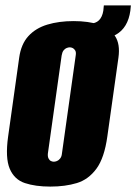

<svg xmlns="http://www.w3.org/2000/svg" viewBox="-20 -678 504 710"><path d="M166 12Q111 12 72 -1Q33 -14 16 -54Q-1 -94 10 -173L51 -465Q58 -515 85 -544.5Q112 -574 155 -587Q198 -600 252 -600Q307 -600 346.5 -587Q386 -574 405.5 -544.5Q425 -515 418 -465L377 -174Q366 -94 336.5 -54Q307 -14 264 -1Q221 12 166 12ZM179 -80Q184 -80 190.5 -82.5Q197 -85 202.5 -92Q208 -99 209 -110L260 -473Q262 -485 258 -491.5Q254 -498 248.5 -500.5Q243 -503 238 -503Q233 -503 226.5 -500.5Q220 -498 215 -491.5Q210 -485 208 -473L157 -110Q156 -99 159.5 -92Q163 -85 168.5 -82.5Q174 -80 179 -80ZM283 -525 292 -591H313Q354 -591 362 -638L364 -658H464L462 -638Q453 -575 409 -550Q365 -525 283 -525Z"/></svg>

Font: Alumni Sans Black
Style: Italic
Weight: 900
Italic angle: -8°
Version: Version 1.016